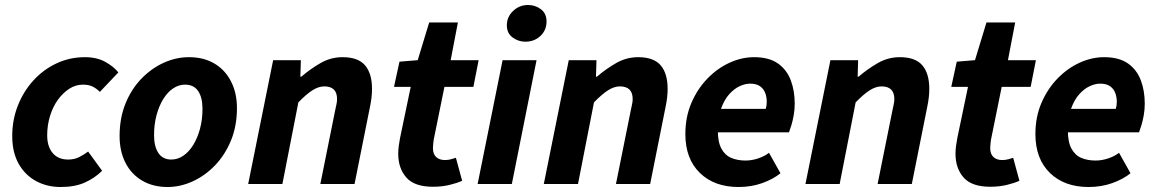

<svg xmlns="http://www.w3.org/2000/svg" viewBox="-20 -737 4634 769"><path d="M223 12Q168 12 124 -12Q80 -36 54.5 -81.5Q29 -127 29 -192Q29 -257 51.5 -314Q74 -371 113.5 -414.5Q153 -458 206 -483Q259 -508 320 -508Q368 -508 402 -489Q436 -470 454 -447L380 -369Q366 -383 350.5 -390.5Q335 -398 312 -398Q283 -398 257.5 -381.5Q232 -365 212 -337.5Q192 -310 180.5 -273Q169 -236 169 -195Q169 -150 191 -124Q213 -98 253 -98Q278 -98 297.5 -108Q317 -118 333 -130L389 -53Q360 -24 320 -6Q280 12 223 12Z M651 12Q593 12 549.5 -13.5Q506 -39 482.5 -85Q459 -131 459 -192Q459 -264 482.5 -322Q506 -380 546 -421.5Q586 -463 635.5 -485.5Q685 -508 737 -508Q795 -508 838 -483Q881 -458 905 -411.5Q929 -365 929 -304Q929 -232 905 -174Q881 -116 841 -74.5Q801 -33 751.5 -10.5Q702 12 651 12ZM666 -98Q692 -98 714.5 -113.5Q737 -129 754 -156.5Q771 -184 781 -221Q791 -258 791 -301Q791 -347 773.5 -372.5Q756 -398 721 -398Q696 -398 673.5 -383Q651 -368 634 -340.5Q617 -313 607 -276Q597 -239 597 -195Q597 -150 614.5 -124Q632 -98 666 -98Z M974 0 1074 -496H1185L1183 -430H1187Q1223 -461 1264 -484.5Q1305 -508 1352 -508Q1414 -508 1442 -475.5Q1470 -443 1470 -381Q1470 -364 1468 -346.5Q1466 -329 1462 -310L1400 0H1263L1322 -293Q1325 -308 1327.5 -319Q1330 -330 1330 -340Q1330 -366 1317 -378.5Q1304 -391 1279 -391Q1256 -391 1231.5 -375.5Q1207 -360 1175 -327L1111 0Z M1714 11Q1640 11 1607.5 -26Q1575 -63 1575 -121Q1575 -136 1577 -151.5Q1579 -167 1582 -183L1625 -389H1558L1580 -490L1653 -496L1699 -647H1814L1785 -496H1897L1876 -389H1760L1717 -177Q1716 -168 1715 -160.5Q1714 -153 1714 -144Q1714 -120 1727 -108Q1740 -96 1762 -96Q1775 -96 1785.5 -99Q1796 -102 1806 -105L1831 -13Q1812 -4 1781 3.5Q1750 11 1714 11Z M1893 0 1993 -496H2129L2030 0ZM2084 -570Q2056 -570 2033 -587Q2010 -604 2010 -636Q2010 -669 2035 -693Q2060 -717 2095 -717Q2124 -717 2146.5 -700Q2169 -683 2169 -651Q2169 -616 2144.5 -593Q2120 -570 2084 -570Z M2158 0 2258 -496H2369L2367 -430H2371Q2407 -461 2448 -484.5Q2489 -508 2536 -508Q2598 -508 2626 -475.5Q2654 -443 2654 -381Q2654 -364 2652 -346.5Q2650 -329 2646 -310L2584 0H2447L2506 -293Q2509 -308 2511.5 -319Q2514 -330 2514 -340Q2514 -366 2501 -378.5Q2488 -391 2463 -391Q2440 -391 2415.5 -375.5Q2391 -360 2359 -327L2295 0Z M2938 12Q2841 12 2783 -44.5Q2725 -101 2725 -200Q2725 -269 2749.5 -325.5Q2774 -382 2814 -423Q2854 -464 2902.5 -486Q2951 -508 3000 -508Q3060 -508 3095.5 -483Q3131 -458 3147 -416Q3163 -374 3163 -322Q3163 -298 3159 -275.5Q3155 -253 3149.5 -235Q3144 -217 3140 -207H2827L2837 -301H3047Q3049 -308 3050 -314.5Q3051 -321 3051 -329Q3051 -349 3044.5 -365.5Q3038 -382 3023.5 -392Q3009 -402 2984 -402Q2965 -402 2943 -392Q2921 -382 2901 -360Q2881 -338 2868 -302Q2855 -266 2855 -215Q2855 -168 2869.5 -141.5Q2884 -115 2909 -104.5Q2934 -94 2966 -94Q2991 -94 3016.5 -102.5Q3042 -111 3060 -125L3106 -43Q3076 -19 3032.5 -3.5Q2989 12 2938 12Z M3206 0 3306 -496H3417L3415 -430H3419Q3455 -461 3496 -484.5Q3537 -508 3584 -508Q3646 -508 3674 -475.5Q3702 -443 3702 -381Q3702 -364 3700 -346.5Q3698 -329 3694 -310L3632 0H3495L3554 -293Q3557 -308 3559.5 -319Q3562 -330 3562 -340Q3562 -366 3549 -378.5Q3536 -391 3511 -391Q3488 -391 3463.5 -375.5Q3439 -360 3407 -327L3343 0Z M3946 11Q3872 11 3839.5 -26Q3807 -63 3807 -121Q3807 -136 3809 -151.5Q3811 -167 3814 -183L3857 -389H3790L3812 -490L3885 -496L3931 -647H4046L4017 -496H4129L4108 -389H3992L3949 -177Q3948 -168 3947 -160.5Q3946 -153 3946 -144Q3946 -120 3959 -108Q3972 -96 3994 -96Q4007 -96 4017.5 -99Q4028 -102 4038 -105L4063 -13Q4044 -4 4013 3.5Q3982 11 3946 11Z M4340 12Q4243 12 4185 -44.5Q4127 -101 4127 -200Q4127 -269 4151.5 -325.5Q4176 -382 4216 -423Q4256 -464 4304.5 -486Q4353 -508 4402 -508Q4462 -508 4497.5 -483Q4533 -458 4549 -416Q4565 -374 4565 -322Q4565 -298 4561 -275.5Q4557 -253 4551.5 -235Q4546 -217 4542 -207H4229L4239 -301H4449Q4451 -308 4452 -314.5Q4453 -321 4453 -329Q4453 -349 4446.5 -365.5Q4440 -382 4425.5 -392Q4411 -402 4386 -402Q4367 -402 4345 -392Q4323 -382 4303 -360Q4283 -338 4270 -302Q4257 -266 4257 -215Q4257 -168 4271.5 -141.5Q4286 -115 4311 -104.5Q4336 -94 4368 -94Q4393 -94 4418.5 -102.5Q4444 -111 4462 -125L4508 -43Q4478 -19 4434.5 -3.5Q4391 12 4340 12Z"/></svg>

Font: Source Sans 3 ExtraLight
Style: Bold Italic
Weight: 700
Italic angle: -11°
Version: Version 3.052;hotconv 1.1.0;makeotfexe 2.6.0